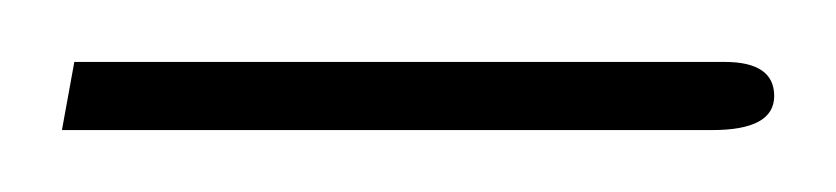

<svg xmlns="http://www.w3.org/2000/svg" viewBox="-20 -37 270 62"><path d="M4 -17H214Q230 -17 230 -6Q230 5 210 5H0Z"/></svg>

Font: Noto Sans Arabic CondThin
Style: Regular
Weight: 250
Width: 3
Designer: Nadine Chahine
Foundry: Monotype Imaging Inc.
Version: Version 1.001